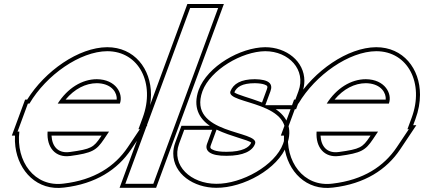

<svg xmlns="http://www.w3.org/2000/svg" viewBox="-20 -869 2120 960"><path d="M268.5 -351H579.4C597.5 -400 560.1 -472 464.4 -473C389.8 -473 317.7 -428 268.5 -351ZM76.8 -211H67.8L93.6 -281L119.4 -351H127.2C211.8 -494.4 380.3 -612.1 516.1 -613C675.1 -613 756.7 -452 693.6 -281L672.2 -223H679.2L619 -133C554.6 -37 451.6 31 297.9 49C151.7 68 58.6 -63.3 76.8 -211ZM525.2 -211H217.9C212.5 -131 257.7 -79.5 329.8 -89H330.8C441.4 -104 462.1 -117 499.8 -173ZM307.8 -371C352.4 -424.5 408.3 -453 464.3 -453C468 -453 472 -452.8 475.6 -452.5C542 -447.1 566.4 -402.9 563.6 -371ZM54.9 -191C53.9 -170.4 54.6 -154.2 56.9 -136C72.6 -12.8 166 86.3 300.4 68.8C458.8 50.3 568 -21 635.7 -121.9L716.7 -243H700.9L712.4 -274.1C727.6 -315.4 734.9 -356.4 735 -395.2C735.2 -525.8 651.3 -633 516 -633C372.8 -632.1 205 -514.1 115.9 -371H105.5L39.1 -191ZM487.8 -191 483.2 -184.2C448.3 -132.3 436.6 -123.6 329.5 -109H328.5L327.2 -108.8C324.3 -108.5 321.5 -108.2 318.8 -108C270.6 -105.4 240.5 -135.4 237.6 -191Z M904.9 -759 930.7 -829H1070.7L1044.9 -759L772.4 -20L746.6 50H606.6L632.4 -20ZM916.8 -849 577.9 70H760.5L1099.4 -849Z M1472.3 -413 1446.5 -343H1306.5L1332.3 -413C1346 -450 1325.1 -472 1254.4 -473C1184.4 -473 1147 -450 1132.3 -413C1107.2 -345 1477 -366 1395.3 -150C1355.5 -42 1189.2 51 1061.6 50C934.6 50 835.1 -41 875.3 -150L901.1 -220H1041.1L1015.3 -150C1002.4 -115 1029.8 -89 1113.2 -90C1197.2 -90 1242 -114 1255.3 -150C1280.4 -218 913.9 -195 992.3 -413C1031.8 -520 1189.7 -612 1306.1 -613C1424.1 -613 1511.8 -520 1472.3 -413ZM1358.6 -323H1460.4L1491.1 -406.1C1498.4 -425.9 1501.9 -445.5 1501.9 -464.6C1501.9 -562 1412.6 -633 1306 -633C1181.8 -631.9 1017 -537.7 973.5 -419.8C942.5 -333.7 976.5 -275.4 1029.2 -240H887.2L856.6 -156.9C849.6 -138.2 846.3 -119.6 846.3 -101.6C846.2 0.1 947.6 70 1061.5 70C1196.2 71.1 1370.1 -23.9 1414.1 -143C1446.5 -228.9 1412 -287.6 1358.6 -323ZM1062.8 -221C1135.6 -186.1 1222.1 -169.4 1236.1 -155.7C1226.8 -132.8 1193.7 -110 1113.1 -110C1084.1 -109.7 1063.5 -112.8 1050.6 -117.5C1029.7 -125.1 1029.7 -131.3 1034.1 -143.1ZM1290.1 -356.5C1226.5 -380.5 1162.9 -396.1 1151.6 -407.3C1163.1 -433.8 1190 -453 1254.3 -453C1275.9 -452.7 1292.1 -450.1 1301.8 -446.6C1318.5 -440.6 1319.8 -436.8 1313.5 -419.9Z M1613.5 -351H1924.4C1942.5 -400 1905.1 -472 1809.4 -473C1734.8 -473 1662.7 -428 1613.5 -351ZM1421.8 -211H1412.8L1438.6 -281L1464.4 -351H1472.2C1556.8 -494.4 1725.3 -612.1 1861.1 -613C2020.1 -613 2101.7 -452 2038.6 -281L2017.2 -223H2024.2L1964 -133C1899.6 -37 1796.6 31 1642.9 49C1496.7 68 1403.6 -63.3 1421.8 -211ZM1870.2 -211H1562.9C1557.5 -131 1602.7 -79.5 1674.8 -89H1675.8C1786.4 -104 1807.1 -117 1844.8 -173ZM1652.8 -371C1697.4 -424.5 1753.3 -453 1809.3 -453C1813 -453 1817 -452.8 1820.6 -452.5C1887 -447.1 1911.4 -402.9 1908.6 -371ZM1399.9 -191C1398.9 -170.4 1399.6 -154.2 1401.9 -136C1417.6 -12.8 1511 86.3 1645.4 68.8C1803.8 50.3 1913 -21 1980.7 -121.9L2061.7 -243H2045.9L2057.4 -274.1C2072.6 -315.4 2079.9 -356.4 2080 -395.2C2080.2 -525.8 1996.3 -633 1861 -633C1717.8 -632.1 1550 -514.1 1460.9 -371H1450.5L1384.1 -191ZM1832.8 -191 1828.2 -184.2C1793.3 -132.3 1781.6 -123.6 1674.5 -109H1673.5L1672.2 -108.8C1669.3 -108.5 1666.5 -108.2 1663.8 -108C1615.6 -105.4 1585.5 -135.4 1582.6 -191Z"/></svg>

Font: Nordica Plus
Style: NordicaClassicRgOblOl
Weight: 500
Version: Version 1.01